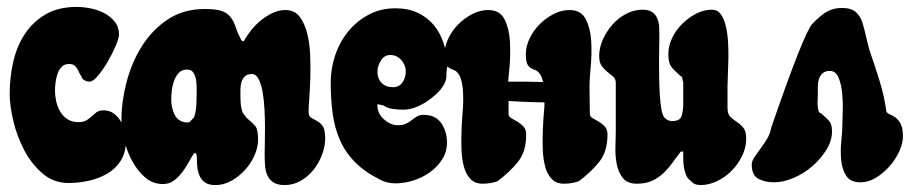

<svg xmlns="http://www.w3.org/2000/svg" viewBox="-20 -531 2638 555"><path d="M202 -511Q220 -511 241 -507Q262 -503 280.5 -493.5Q299 -484 311.5 -468.5Q324 -453 324 -431Q324 -421 314.5 -398.5Q305 -376 291.5 -353Q278 -330 263.5 -312.5Q249 -295 239 -295Q231 -295 224 -299Q217 -303 215 -311Q211 -316 208.5 -322Q206 -328 202.5 -333.5Q199 -339 194 -342.5Q189 -346 179 -346Q166 -346 158 -337.5Q150 -329 146 -317Q142 -305 140.5 -292Q139 -279 139 -270Q139 -254 142.5 -238Q146 -222 154 -208.5Q162 -195 175 -186.5Q188 -178 206 -178Q222 -178 230.5 -183.5Q239 -189 245.5 -195Q252 -201 259 -206.5Q266 -212 280 -212Q296 -212 308 -203.5Q320 -195 328 -182Q336 -169 340 -153.5Q344 -138 344 -124Q344 -90 329 -66.5Q314 -43 290 -29Q266 -15 236.5 -8.5Q207 -2 179 -2Q135 -2 103 -29.5Q71 -57 50 -97Q29 -137 18.5 -181.5Q8 -226 8 -260Q8 -306 18 -351Q28 -396 51 -431.5Q74 -467 111 -489Q148 -511 202 -511Z M803 4Q782 4 770 -4Q758 -12 752.5 -25Q747 -38 746 -54Q745 -70 745 -86Q745 -96 745.5 -116.5Q746 -137 746 -162.5Q746 -188 744.5 -215.5Q743 -243 739 -265.5Q735 -288 727.5 -302.5Q720 -317 708 -317Q695 -317 688 -310.5Q681 -304 678 -294Q675 -284 675 -272.5Q675 -261 675 -252Q675 -216 683 -203.5Q691 -191 700.5 -183.5Q710 -176 718 -166.5Q726 -157 726 -127Q726 -105 715.5 -81.5Q705 -58 687.5 -39Q670 -20 648 -8Q626 4 603 4Q584 4 573.5 -3Q563 -10 557.5 -21.5Q552 -33 550.5 -47Q549 -61 549 -76Q549 -79 547.5 -84.5Q546 -90 541 -88Q533 -76 524.5 -60.5Q516 -45 505.5 -31.5Q495 -18 482 -8.5Q469 1 451 1Q421 1 398.5 -19Q376 -39 361 -67.5Q346 -96 338.5 -128Q331 -160 331 -184Q331 -236 345.5 -292.5Q360 -349 389.5 -396.5Q419 -444 464.5 -474.5Q510 -505 572 -505Q605 -505 621.5 -499Q638 -493 647 -481Q656 -469 661.5 -452Q667 -435 678 -414L684 -411Q693 -427 705.5 -443Q718 -459 734 -472Q750 -485 768 -493.5Q786 -502 805 -502Q831 -502 845.5 -483.5Q860 -465 867.5 -436.5Q875 -408 876.5 -373Q878 -338 877 -305.5Q876 -273 874 -247Q872 -221 872 -209Q872 -195 879.5 -190.5Q887 -186 896 -181.5Q905 -177 912.5 -167Q920 -157 920 -131Q920 -108 911 -84Q902 -60 886.5 -40.5Q871 -21 849.5 -8.5Q828 4 803 4ZM528 -178 541 -192Q545 -203 546.5 -215.5Q548 -228 548 -239Q548 -249 548.5 -264.5Q549 -280 547.5 -294.5Q546 -309 540 -319.5Q534 -330 521 -330Q506 -330 497 -320.5Q488 -311 483 -297Q478 -283 476.5 -268Q475 -253 475 -242Q475 -232 477.5 -220.5Q480 -209 485 -199Q490 -189 499.5 -183Q509 -177 522 -177Z M1123 -507Q1160 -507 1187.5 -494Q1215 -481 1233.5 -459Q1252 -437 1262 -407Q1272 -377 1275 -344Q1270 -330 1270.5 -315Q1271 -300 1263 -286Q1255 -272 1241.5 -259.5Q1228 -247 1212 -236.5Q1196 -226 1179 -220Q1162 -214 1146 -214Q1132 -214 1116 -216Q1100 -218 1089 -226L1071 -230V-226Q1071 -203 1090 -186Q1109 -169 1131 -169Q1144 -169 1153.5 -173.5Q1163 -178 1170.5 -184Q1178 -190 1185.5 -194.5Q1193 -199 1204 -199Q1239 -199 1255.5 -175Q1272 -151 1272 -119Q1272 -92 1258 -70Q1244 -48 1222 -32.5Q1200 -17 1174 -9Q1148 -1 1123 -1Q1099 -1 1080 -11Q1034 -34 1006 -62.5Q978 -91 962.5 -126.5Q947 -162 941.5 -203.5Q936 -245 936 -293Q936 -333 949 -371.5Q962 -410 986.5 -440Q1011 -470 1045.5 -488.5Q1080 -507 1123 -507ZM1071 -324Q1071 -304 1083 -291.5Q1095 -279 1116 -279Q1134 -279 1143.5 -293Q1153 -307 1153 -324Q1153 -343 1140 -357.5Q1127 -372 1108 -372Q1091 -372 1081 -356Q1071 -340 1071 -324Z M1550 -294Q1546 -310 1540 -318Q1534 -326 1527 -328.5Q1520 -331 1514 -334.5Q1508 -338 1504 -346.5Q1500 -355 1500 -375Q1500 -397 1511 -420Q1522 -443 1540 -461Q1558 -479 1580.5 -490.5Q1603 -502 1626 -502Q1660 -502 1673.5 -475Q1687 -448 1689 -411.5Q1691 -375 1687.5 -338Q1684 -301 1684 -282L1685 -202Q1685 -194 1693 -189.5Q1701 -185 1710.5 -179.5Q1720 -174 1728 -165.5Q1736 -157 1736 -142Q1736 -93 1712.5 -63.5Q1689 -34 1653 -7Q1633 0 1610 0Q1588 0 1575 -13.5Q1562 -27 1556 -49Q1550 -71 1549 -98Q1548 -125 1549 -152Q1550 -179 1552 -203Q1554 -222 1554 -235Q1535 -235 1487 -237Q1465 -238 1450 -239V-202Q1450 -194 1458 -189.5Q1466 -185 1475.5 -179.5Q1485 -174 1493 -165.5Q1501 -157 1501 -142Q1501 -93 1477.5 -63.5Q1454 -34 1418 -7Q1398 0 1375 0Q1353 0 1340 -13.5Q1327 -27 1321 -49Q1315 -71 1314 -98Q1313 -125 1314 -152Q1315 -179 1317 -203Q1319 -227 1319 -242Q1319 -275 1315 -292.5Q1311 -310 1305 -318Q1299 -326 1292 -328.5Q1285 -331 1279 -334.5Q1273 -338 1269 -346.5Q1265 -355 1265 -375Q1265 -397 1276 -420Q1287 -443 1305 -461Q1323 -479 1345.5 -490.5Q1368 -502 1391 -502Q1425 -502 1438.5 -475Q1452 -448 1454 -411.5Q1456 -375 1453 -338Q1450 -312 1449 -295H1494Q1529 -294 1550 -294Z M1837 -503Q1856 -503 1866 -495.5Q1876 -488 1880.5 -476.5Q1885 -465 1885.5 -451Q1886 -437 1886 -423Q1886 -413 1885.5 -393.5Q1885 -374 1885 -350.5Q1885 -327 1885.5 -301.5Q1886 -276 1887.5 -253.5Q1889 -231 1892 -214.5Q1895 -198 1900 -192Q1909 -181 1923 -181Q1946 -181 1950.5 -196.5Q1955 -212 1955 -231V-293Q1953 -298 1952.5 -304Q1952 -310 1946 -312Q1937 -321 1931 -326.5Q1925 -332 1920.5 -338Q1916 -344 1914 -352.5Q1912 -361 1912 -376Q1912 -399 1923 -421.5Q1934 -444 1952 -462Q1970 -480 1992.5 -491.5Q2015 -503 2038 -503Q2054 -503 2063.5 -490Q2073 -477 2078 -456Q2083 -435 2084.5 -409.5Q2086 -384 2085.5 -360Q2085 -336 2084 -315.5Q2083 -295 2083 -284V-219Q2083 -201 2091.5 -193Q2100 -185 2110 -178.5Q2120 -172 2128.5 -162Q2137 -152 2137 -130Q2137 -105 2125.5 -81Q2114 -57 2095.5 -38Q2077 -19 2053 -7.5Q2029 4 2005 4Q1986 4 1976 -9Q1968 -14 1963.5 -24.5Q1959 -35 1957 -47.5Q1955 -60 1955 -72Q1955 -84 1955 -93H1948Q1935 -76 1923 -59.5Q1911 -43 1896.5 -29.5Q1882 -16 1864 -8Q1846 0 1821 0Q1793 0 1780 -17Q1767 -34 1762.5 -58Q1758 -82 1759 -108Q1760 -134 1760 -153V-291Q1760 -303 1752.5 -309.5Q1745 -316 1736 -323Q1727 -330 1719.5 -340Q1712 -350 1712 -369Q1712 -393 1722.5 -416.5Q1733 -440 1750 -459.5Q1767 -479 1790 -491Q1813 -503 1837 -503Z M2414 -508Q2441 -508 2454.5 -495.5Q2468 -483 2473.5 -464Q2479 -445 2484 -423Q2489 -401 2494 -384Q2506 -350 2521.5 -300.5Q2537 -251 2542 -209Q2545 -203 2553 -200Q2561 -197 2569.5 -190.5Q2578 -184 2584 -172Q2590 -160 2590 -137Q2590 -116 2579 -92.5Q2568 -69 2550.5 -49.5Q2533 -30 2511.5 -17Q2490 -4 2468 -4Q2438 -4 2426 -23Q2414 -42 2411.5 -68.5Q2409 -95 2412 -123.5Q2415 -152 2415 -172Q2415 -184 2416 -209.5Q2417 -235 2414.5 -261Q2412 -287 2404 -306.5Q2396 -326 2379 -326Q2365 -326 2357.5 -319Q2350 -312 2347 -302Q2344 -292 2344 -280Q2344 -268 2344 -258Q2344 -253 2343.5 -244.5Q2343 -236 2343.5 -227Q2344 -218 2346 -211Q2348 -204 2354 -203Q2369 -190 2377 -181Q2385 -172 2385 -151Q2385 -124 2368.5 -97.5Q2352 -71 2327.5 -50Q2303 -29 2273.5 -16.5Q2244 -4 2218 -4Q2192 -4 2172.5 -14Q2153 -24 2153 -56Q2153 -65 2161 -77Q2169 -89 2179 -102.5Q2189 -116 2198 -131Q2207 -146 2209 -161Q2304 -437 2328.5 -462.5Q2353 -488 2371.5 -498Q2390 -508 2414 -508Z"/></svg>

Font: r_Neptun CAT
Style: Regular
Weight: 400
Foundry: Peter Wiegel, CAT-Fonts
Version: Version 1.000;June 8, 2024;FontCreator 14.0.0.2814 32-bit